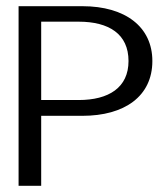

<svg xmlns="http://www.w3.org/2000/svg" viewBox="-20 -600 544 620"><path d="M40 0H113V-226H246C382 -226 472 -289 472 -403C472 -513 385 -580 246 -580H40ZM113 -277V-530H234C332 -530 395 -490 395 -403C395 -317 331 -277 234 -277Z"/></svg>

Font: Charger Sport
Style: DfExt
Weight: 400
Designer: Jasper
Foundry: Cannot Into Space Fonts
Version: Version 1.1